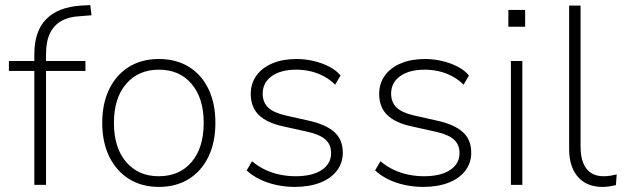

<svg xmlns="http://www.w3.org/2000/svg" viewBox="-20 -727 2454 755"><path d="M115 0V-448H15V-487H126L115 -476V-514Q115 -604 161.5 -651.5Q208 -699 298 -705L335 -707L340 -667L291 -663Q251 -661 222 -645Q193 -629 177 -597Q161 -565 161 -514V-475L152 -487H316V-448H161V0Z M605 8Q537 8 487 -23.5Q437 -55 409.5 -111.5Q382 -168 382 -244Q382 -320 409.5 -376.5Q437 -433 487 -464Q537 -495 605 -495Q673 -495 723 -464Q773 -433 800 -376.5Q827 -320 827 -244Q827 -168 800 -111.5Q773 -55 723 -23.5Q673 8 605 8ZM604 -34Q686 -34 733.5 -90Q781 -146 781 -244Q781 -341 733.5 -397Q686 -453 605 -453Q524 -453 476 -397Q428 -341 428 -244Q428 -146 476 -90Q524 -34 604 -34Z M1139 8Q1103 8 1067.5 0.5Q1032 -7 1001.5 -22Q971 -37 950 -57L971 -93Q996 -72 1024 -59Q1052 -46 1082 -40Q1112 -34 1142 -34Q1208 -34 1245 -58.5Q1282 -83 1282 -125Q1282 -159 1259 -179Q1236 -199 1184 -210L1094 -230Q1029 -244 997.5 -275Q966 -306 966 -358Q966 -399 988.5 -430Q1011 -461 1051.5 -478Q1092 -495 1146 -495Q1179 -495 1212 -487.5Q1245 -480 1273.5 -465.5Q1302 -451 1319 -430L1298 -394Q1278 -414 1252.5 -427.5Q1227 -441 1200 -447Q1173 -453 1145 -453Q1084 -453 1048.5 -427.5Q1013 -402 1013 -359Q1013 -325 1034 -304.5Q1055 -284 1103 -273L1192 -253Q1261 -238 1294.5 -208Q1328 -178 1328 -127Q1328 -86 1304.5 -55.5Q1281 -25 1238.5 -8.5Q1196 8 1139 8Z M1644 8Q1608 8 1572.5 0.5Q1537 -7 1506.5 -22Q1476 -37 1455 -57L1476 -93Q1501 -72 1529 -59Q1557 -46 1587 -40Q1617 -34 1647 -34Q1713 -34 1750 -58.5Q1787 -83 1787 -125Q1787 -159 1764 -179Q1741 -199 1689 -210L1599 -230Q1534 -244 1502.5 -275Q1471 -306 1471 -358Q1471 -399 1493.5 -430Q1516 -461 1556.5 -478Q1597 -495 1651 -495Q1684 -495 1717 -487.5Q1750 -480 1778.5 -465.5Q1807 -451 1824 -430L1803 -394Q1783 -414 1757.5 -427.5Q1732 -441 1705 -447Q1678 -453 1650 -453Q1589 -453 1553.5 -427.5Q1518 -402 1518 -359Q1518 -325 1539 -304.5Q1560 -284 1608 -273L1697 -253Q1766 -238 1799.5 -208Q1833 -178 1833 -127Q1833 -86 1809.5 -55.5Q1786 -25 1743.5 -8.5Q1701 8 1644 8Z M1979 -622V-688H2045V-622ZM1989 0V-487H2034V0Z M2349 8Q2287 8 2252.5 -31.5Q2218 -71 2218 -141V-705H2263V-149Q2263 -112 2273.5 -86Q2284 -60 2304 -47Q2324 -34 2353 -34Q2367 -34 2379.5 -36Q2392 -38 2405 -41L2402 1Q2389 4 2376 6Q2363 8 2349 8Z"/></svg>

Font: Nunito Sans 10pt ExtraLight
Style: Regular
Weight: 250
Designer: Vernon Adams
Foundry: Vernon Adams
Version: Version 3.101;gftools[0.9.27]